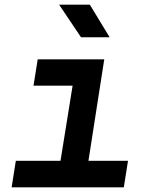

<svg xmlns="http://www.w3.org/2000/svg" viewBox="-20 -805 640 825"><path d="M30 0 48 -114H240L292 -437H124L142 -550H428L360 -114H530L512 0ZM328 -645 234 -785H366L451 -645Z"/></svg>

Font: JetBrains Mono NL
Style: Bold Italic
Weight: 700
Italic angle: -9°
Designer: Philipp Nurullin, Konstantin Bulenkov
Foundry: JetBrains
Version: Version 2.304; ttfautohint (v1.8.4.7-5d5b)